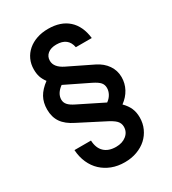

<svg xmlns="http://www.w3.org/2000/svg" viewBox="-215 -863 1007 1127"><g transform="rotate(-30 289.0 -300.0)"><path d="M184 -58Q186 -7 214.5 20.5Q243 48 294 48Q337 48 364.5 25.5Q392 3 392 -32Q392 -56 375.5 -73.5Q359 -91 312 -114L156 -194Q101 -221 76.5 -257Q52 -293 52 -344Q52 -391 71.5 -426Q91 -461 133 -492Q116 -515 109 -536.5Q102 -558 102 -587Q102 -623 116 -653.5Q130 -684 155.5 -706Q181 -728 216 -740Q251 -752 293 -752Q378 -752 428.5 -707Q479 -662 489 -577H381Q368 -648 289 -648Q252 -648 230.5 -630.5Q209 -613 209 -584Q209 -539 269 -510L431 -431Q476 -409 501 -372.5Q526 -336 526 -291Q526 -249 506.5 -212.5Q487 -176 450 -149Q476 -123 488 -95.5Q500 -68 500 -33Q500 7 484.5 41Q469 75 442 99.5Q415 124 377 138Q339 152 294 152Q246 152 207 137Q168 122 139 95Q110 68 92.5 29Q75 -10 72 -58ZM378 -204Q398 -218 409 -238Q420 -258 420 -279Q420 -301 407 -316Q394 -331 360 -348L198 -427Q153 -394 153 -353Q153 -333 166.5 -317.5Q180 -302 211 -287Z"/></g></svg>

Font: Involve SemiBold
Style: Regular
Weight: 600
Designer: Stefan Peev
Foundry: Context Ltd.
Version: Version 1.001